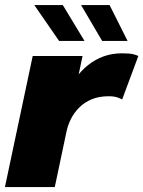

<svg xmlns="http://www.w3.org/2000/svg" viewBox="-26 -758 580 778"><path d="M-6 0 106.5 -531H308.5L267 -334.5L238 -361.5Q254.5 -404 278 -437.5Q301.5 -471 330.8 -494.2Q360 -517.5 394.5 -529.8Q429 -542 468 -542Q500.5 -542 515.8 -537.8Q531 -533.5 534.5 -531L469 -355Q465.5 -357.5 451 -362.8Q436.5 -368 414.5 -368Q375.5 -368 346 -355.8Q316.5 -343.5 295.8 -323Q275 -302.5 262 -277Q249 -251.5 243.5 -225L196 0ZM491 -592H388L302.5 -737.5H418ZM316.5 -592H213.5L113 -737.5H228.5Z"/></svg>

Font: Epilogue Black
Style: Italic
Weight: 900
Italic angle: -12°
Designer: Tyler Finck
Foundry: Etcetera Type Co
Version: Version 2.111